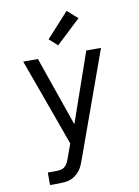

<svg xmlns="http://www.w3.org/2000/svg" viewBox="-104 -835 808 1118"><g transform="rotate(-10 300.0 -276.0)"><path d="M99 215V141H148Q163 141 177 138Q191 135 201.5 125Q212 115 218 102Q224 89 229 75V74L257 -3L158 -277L70 -520H157L300 -109L443 -520H530L307 99Q301 116 294 132.5Q287 149 276 163.5Q265 178 250.5 189Q236 200 219 206Q202 212 184 213.5Q166 215 148 215ZM287 -578 238 -622 370 -767 431 -713Z"/></g></svg>

Font: Nova
Style: Regular
Weight: 400
Monospace: yes
Designer: Belleve Invis
Foundry: Belleve Invis
Version: Version 24.1.4; ttfautohint (v1.8.4)